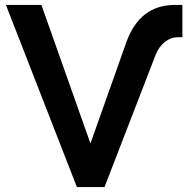

<svg xmlns="http://www.w3.org/2000/svg" viewBox="-20 -759 773 779"><path d="M292 0 4 -739H148L347 -177L492 -586Q546 -739 690 -739H720V-608H702Q673 -608 649 -589Q625 -570 612 -538L404 0Z"/></svg>

Font: Involve
Style: Bold
Weight: 700
Designer: Stefan Peev
Foundry: Context Ltd.
Version: Version 1.001